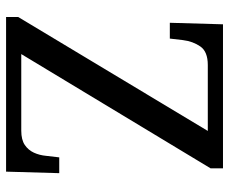

<svg xmlns="http://www.w3.org/2000/svg" viewBox="-81 -673 754 632"><g transform="rotate(90 296.0 -357.0)"><path d="M36 0V-40L411 -664H194Q150 -664 133 -639.5Q116 -615 112 -582L107 -539H55L60 -714H534V-673L158 -50H410Q440 -50 457 -61.5Q474 -73 482.5 -91.5Q491 -110 493 -132L498 -175H550L545 0Z"/></g></svg>

Font: Noto Serif Kannada
Style: Regular
Weight: 400
Designer: Universal Thirst, Indian Type Foundry and the Monotype Design Team
Foundry: Monotype Imaging Inc.
Version: Version 2.003